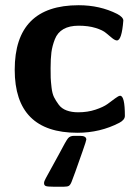

<svg xmlns="http://www.w3.org/2000/svg" viewBox="-20 -495 529 732"><path d="M36.1 -229Q36.1 -475.1 279.8 -475.1Q360.8 -475.1 426.8 -441.9Q449.7 -429.7 450.2 -417Q444.3 -340.8 425.8 -340.8Q418.9 -340.8 408 -349.4Q397 -357.9 384.5 -368.9Q372.1 -379.9 344.5 -388.4Q316.9 -397 279.8 -397Q244.6 -397 221.9 -384Q199.2 -371.1 189.2 -345.5Q179.2 -319.8 176 -295.4Q172.9 -271 172.9 -234.9Q172.9 -210.9 173.3 -198Q173.8 -185.1 176.5 -161.6Q179.2 -138.2 186 -124.5Q192.9 -110.8 203.9 -95.9Q214.8 -81.1 233.9 -74Q252.9 -66.9 277.8 -66.9Q314 -66.9 344 -76.9Q374 -86.9 389.9 -98.4Q405.8 -109.9 418.9 -119.9Q432.1 -129.9 438 -129.9Q456.1 -129.9 456.1 -53.2Q456.1 -38.1 435.1 -26.9Q361.8 11.2 274.9 11.2Q36.1 11.2 36.1 -229ZM147.9 203.1Q147.9 196.3 154.8 184.1Q175.8 146 204.1 94.2Q231.9 41 239.5 32Q247.1 22.9 262.2 22.9H285.2Q309.1 22.9 309.1 37.1Q309.1 41 294.9 81.5Q280.8 122.1 267.1 160.2L252.9 198.2Q248 210.4 242.4 213.6Q236.8 216.8 224.1 216.8H182.1Q162.1 216.8 155 214.4Q147.9 211.9 147.9 203.1Z"/></svg>

Font: CMU Sans Serif
Style: Bold
Weight: 700
Version: Version 0.7.0